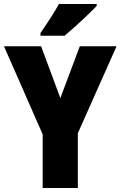

<svg xmlns="http://www.w3.org/2000/svg" viewBox="-20 -947 607 967"><path d="M467 -917V-927H277C253 -883 217 -829 184 -781V-767H305C357 -810 434 -882 467 -917ZM284 -453 187 -714H0L195 -270V0H372V-276L567 -714H382Z"/></svg>

Font: Noto Sans Georgian Condensed Black
Style: Regular
Weight: 900
Width: 3
Designer: Monotype Design Team, Akaki Razmadze
Foundry: Google LLC
Version: Version 2.005